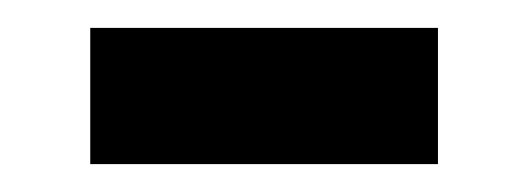

<svg xmlns="http://www.w3.org/2000/svg" viewBox="-20 -372 377 137"><path d="M292.5 -352.1V-254.9H44.4V-352.1Z"/></svg>

Font: Ufes Sans SemiBold
Style: Regular
Weight: 600
Designer: Ricardo Esteves & Filipe Motta
Foundry: ProDesignUfes - Ricardo Esteves, Filipe Motta (This is a derivative work, based on Roboto family, by Christian Robertson
Version: Version 2.0